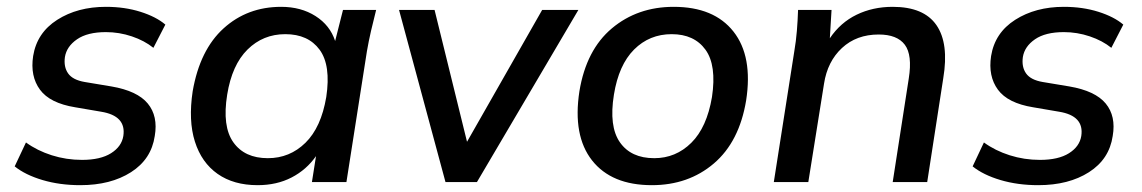

<svg xmlns="http://www.w3.org/2000/svg" viewBox="-20 -533 3342 562"><path d="M215 9Q155 9 104.5 -6Q54 -21 23 -46L56 -116Q89 -92 131.5 -78.5Q174 -65 220 -65Q274 -65 305 -84.5Q336 -104 341 -135Q350 -194 276 -206L200 -219Q126 -231 97 -270.5Q68 -310 77 -369Q88 -437 147.5 -475Q207 -513 290 -513Q345 -513 391 -498.5Q437 -484 464 -461L429 -393Q403 -414 366 -426.5Q329 -439 290 -439Q236 -439 205.5 -418Q175 -397 170 -366Q166 -337 179.5 -318Q193 -299 228 -293L306 -280Q382 -267 412.5 -230Q443 -193 433 -135Q423 -67 363.5 -29Q304 9 215 9Z M734 9Q664 9 617 -24Q570 -57 550.5 -118.5Q531 -180 544 -266Q565 -387 634.5 -450Q704 -513 803 -513Q861 -513 903.5 -486Q946 -459 961 -413L984 -504H1081Q1073 -473 1066 -442.5Q1059 -412 1054 -383L994 0H893L905 -76Q877 -36 833.5 -13.5Q790 9 734 9ZM764 -70Q828 -70 874 -115Q920 -160 935 -249Q949 -342 915.5 -387.5Q882 -433 815 -433Q750 -433 704.5 -388Q659 -343 645 -256Q630 -163 663 -116.5Q696 -70 764 -70Z M1284 0 1148 -504H1252L1347 -118L1567 -504H1673L1376 0Z M1888 9Q1770 9 1713 -63.5Q1656 -136 1676 -266Q1696 -387 1771 -450Q1846 -513 1952 -513Q2070 -513 2127 -440.5Q2184 -368 2164 -239Q2144 -118 2069.5 -54.5Q1995 9 1888 9ZM1895 -70Q1958 -70 2003.5 -115Q2049 -160 2064 -249Q2078 -342 2045 -387.5Q2012 -433 1946 -433Q1881 -433 1836 -388Q1791 -343 1777 -256Q1762 -163 1794.5 -116.5Q1827 -70 1895 -70Z M2245 0 2305 -383Q2310 -412 2312.5 -442.5Q2315 -473 2316 -504H2414L2409 -421Q2440 -467 2487.5 -490Q2535 -513 2593 -513Q2684 -513 2721 -459.5Q2758 -406 2741 -304L2694 0H2593L2640 -303Q2651 -372 2628.5 -402Q2606 -432 2552 -432Q2487 -432 2444.5 -392.5Q2402 -353 2392 -288L2346 0Z M3019 9Q2959 9 2908.5 -6Q2858 -21 2827 -46L2860 -116Q2893 -92 2935.5 -78.5Q2978 -65 3024 -65Q3078 -65 3109 -84.5Q3140 -104 3145 -135Q3154 -194 3080 -206L3004 -219Q2930 -231 2901 -270.5Q2872 -310 2881 -369Q2892 -437 2951.5 -475Q3011 -513 3094 -513Q3149 -513 3195 -498.5Q3241 -484 3268 -461L3233 -393Q3207 -414 3170 -426.5Q3133 -439 3094 -439Q3040 -439 3009.5 -418Q2979 -397 2974 -366Q2970 -337 2983.5 -318Q2997 -299 3032 -293L3110 -280Q3186 -267 3216.5 -230Q3247 -193 3237 -135Q3227 -67 3167.5 -29Q3108 9 3019 9Z"/></svg>

Font: Mulish SemiBold
Style: Italic
Weight: 600
Italic angle: -9°
Designer: Vernon Adams
Foundry: Vernon Adams
Version: Version 3.603; ttfautohint (v1.8.3)